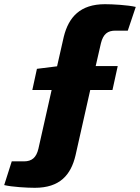

<svg xmlns="http://www.w3.org/2000/svg" viewBox="-116 -723 667 915"><path d="M434 -577H493L531 -690C493 -699 421 -703 384 -703C266 -703 211 -641 188 -548L156 -407L60 -395L38 -294H130L67 -14C57 28 36 46 -2 46H-60L-96 159C-59 168 13 172 50 172C169 172 222 111 244 17L314 -294H420L445 -408H340L365 -517C376 -561 397 -577 434 -577Z"/></svg>

Font: Exo 2 Extra Bold
Style: Italic
Weight: 800
Italic angle: -8°
Designer: Natanael Gama
Version: Version 1.001;PS 001.001;hotconv 1.0.88;makeotf.lib2.5.64775